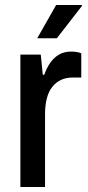

<svg xmlns="http://www.w3.org/2000/svg" viewBox="-20 -743 350 763"><path d="M61 0V-526H142L150 -446H156Q165 -472 179 -492.5Q193 -513 213.5 -525.5Q234 -538 263 -538Q276 -538 286.5 -536Q297 -534 303 -531V-435H270Q243 -435 222.5 -425.5Q202 -416 187.5 -397.5Q173 -379 166 -351.5Q159 -324 159 -289V0ZM128 -591 203 -723H305L306 -720L206 -591Z"/></svg>

Font: Archivo SemiCondensed Medium
Style: Regular
Weight: 500
Width: 4
Designer: Hector Gatti
Foundry: Omnibus-Type
Version: Version 2.001